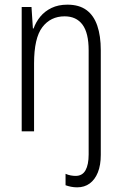

<svg xmlns="http://www.w3.org/2000/svg" viewBox="-20 -563 522 823"><path d="M311 240Q297 240 284.5 237.5Q272 235 261 231V182Q272 187 283.5 189Q295 191 304 191Q333 191 346.5 167Q360 143 360 99V-347Q360 -422 333.5 -457.5Q307 -493 257 -493Q197 -493 161.5 -446.5Q126 -400 126 -291V0H73V-533H115L121 -441H124Q134 -469 153 -492Q172 -515 201 -529Q230 -543 269 -543Q319 -543 350.5 -520Q382 -497 397 -453Q412 -409 412 -348V101Q412 145 399.5 176Q387 207 364.5 223.5Q342 240 311 240Z"/></svg>

Font: Noto Sans Bengali Condensed Light
Style: Regular
Weight: 300
Width: 3
Designer: Jelle Bosma - Monotype Design Team
Foundry: Monotype Imaging Inc.
Version: Version 2.003